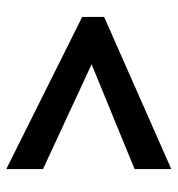

<svg xmlns="http://www.w3.org/2000/svg" viewBox="3 -668 566 612"><g transform="rotate(-90 286.0 -362.0)"><path d="M53 -216 387 -353 53 -508V-625L538 -383V-313L53 -99Z"/></g></svg>

Font: Noto IKEA Latin
Style: Bold Italic
Weight: 700
Italic angle: -12°
Designer: Monotype Design Team
Foundry: Monotype Imaging Inc.
Version: Version 1.0